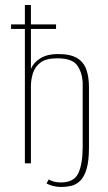

<svg xmlns="http://www.w3.org/2000/svg" viewBox="-20 -650 428 764"><path d="M224 94Q206 94 191 90Q176 86 165 80L174 64Q182 69 194 72.5Q206 76 222 76Q275 76 292 38.5Q309 1 309 -66V-321Q307 -362 287 -390Q267 -418 208 -418Q163 -418 141 -401Q119 -384 111 -358.5Q103 -333 103 -307Q103 -281 103 -263V0H79V-535H24V-553H79V-630H103V-553H203V-535H103V-376Q114 -402 141.5 -418.5Q169 -435 210 -435Q260 -435 286.5 -419Q313 -403 323.5 -373.5Q334 -344 334 -303V-64Q334 -9 324.5 22.5Q315 54 299 69.5Q283 85 263.5 89.5Q244 94 224 94Z"/></svg>

Font: Alumni Sans Thin
Style: Regular
Weight: 100
Designer: Robert E. Leuschke
Foundry: Robert E. Leuschke
Version: Version 1.018